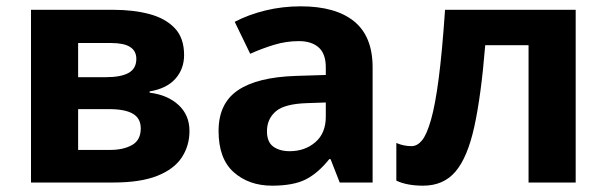

<svg xmlns="http://www.w3.org/2000/svg" viewBox="-20 -577 1918 607"><path d="M562 -403Q562 -359 534.5 -328Q507 -297 453 -288V-284Q510 -277 544.5 -245Q579 -213 579 -163Q579 -116 554.5 -79Q530 -42 477 -21Q424 0 338 0H78V-546H338Q402 -546 452.5 -532.5Q503 -519 532.5 -488Q562 -457 562 -403ZM411 -391Q411 -441 332 -441H227V-333H315Q362 -333 386.5 -346.5Q411 -360 411 -391ZM425 -171Q425 -203 400 -217.5Q375 -232 325 -232H227V-103H328Q370 -103 397.5 -118.5Q425 -134 425 -171Z M931 -557Q1041 -557 1099.5 -509.5Q1158 -462 1158 -364V0H1054L1025 -74H1021Q986 -30 947 -10Q908 10 840 10Q767 10 719 -32.5Q671 -75 671 -163Q671 -250 732 -291.5Q793 -333 915 -337L1010 -340V-364Q1010 -407 987.5 -427Q965 -447 925 -447Q885 -447 847 -435.5Q809 -424 771 -407L722 -508Q766 -531 819.5 -544Q873 -557 931 -557ZM1010 -253 952 -251Q880 -249 852 -225Q824 -201 824 -162Q824 -128 844 -113.5Q864 -99 896 -99Q944 -99 977 -127.5Q1010 -156 1010 -208Z M1800 0H1651V-434H1514Q1501 -274 1479.5 -176.5Q1458 -79 1420 -34.5Q1382 10 1318 10Q1266 10 1233 -6V-125Q1256 -115 1281 -115Q1299 -115 1314 -133Q1329 -151 1342.5 -198Q1356 -245 1367 -329.5Q1378 -414 1387 -546H1800Z"/></svg>

Font: Noto IKEA Simplified Chinese
Style: Bold
Weight: 700
Designer: Monotype Design Team
Foundry: Monotype Imaging Inc.
Version: Version 1.100